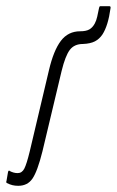

<svg xmlns="http://www.w3.org/2000/svg" viewBox="-40 -591 377 620"><path d="M19 9Q9 9 0.5 7Q-8 5 -18 0Q-21 -2 -19 -7L-14 -36Q-13 -39 -11.5 -40Q-10 -41 -9 -39Q4 -32 17 -32Q31 -32 38.5 -46.5Q46 -61 56 -102L118 -364Q133 -428 156.5 -459Q180 -490 219 -490Q238 -490 248.5 -496Q259 -502 266 -515Q271 -524 274 -537.5Q277 -551 280 -566Q281 -571 284 -571H313Q318 -571 317 -565Q313 -536 306.5 -515Q300 -494 291 -480Q281 -465 266.5 -457.5Q252 -450 228 -449Q200 -449 185.5 -430Q171 -411 159 -362L97 -102Q81 -38 65 -14.5Q49 9 19 9Z"/></svg>

Font: Sofia Sans Extra Condensed Light
Style: Italic
Weight: 300
Italic angle: -9°
Version: Version 4.100